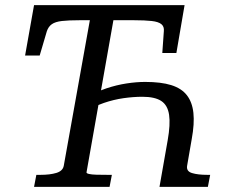

<svg xmlns="http://www.w3.org/2000/svg" viewBox="-20 -730 930 750"><path d="M547 -410Q609 -410 649 -397.5Q689 -385 710 -358Q731 -331 735.5 -289Q740 -247 729 -187L711 -83Q707 -61 730 -54Q753 -47 790 -47H801L792 0H603L635 -182Q646 -244 640.5 -281.5Q635 -319 610 -335.5Q585 -352 536 -352Q501 -352 462.5 -346.5Q424 -341 386 -328Q348 -315 313 -292L323 -350Q357 -372 396 -385Q435 -398 474 -404Q513 -410 547 -410ZM229 -82 331 -651H291Q248 -651 222 -648Q196 -645 182.5 -635.5Q169 -626 163 -608L135 -513H78L113 -710H701L669 -523H614L620 -608Q622 -626 610.5 -635.5Q599 -645 572.5 -648Q546 -651 503 -651H423L318 -57Q317 -53 327.5 -50.5Q338 -48 357.5 -47.5Q377 -47 401 -47H417L408 0H113L122 -47H138Q175 -47 200 -54.5Q225 -62 229 -82Z"/></svg>

Font: Roboto Serif 20pt
Style: Italic
Weight: 400
Italic angle: -10°
Designer: Greg Gazdowicz
Foundry: Commercial Type
Version: Version 1.008